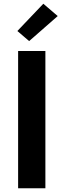

<svg xmlns="http://www.w3.org/2000/svg" viewBox="-20 -1008 340 1028"><path d="M77 0V-735H223V0ZM136 -788 73 -842 212 -988 289 -922Z"/></svg>

Font: Iosevka Aile Heavy
Style: Regular
Weight: 900
Designer: Belleve Invis
Foundry: Belleve Invis
Version: Version 31.1.0; ttfautohint (v1.8.4)